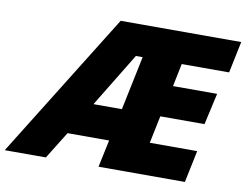

<svg xmlns="http://www.w3.org/2000/svg" viewBox="-138 -822 1191 929"><g transform="rotate(10 457.0 -357.0)"><path d="M824.2 0H399.9L428.2 -133.8H224.1L141.1 0H-61L382.8 -713.9H975.1L942.9 -559.1H710L687 -446.8H903.8L869.1 -292H651.9L624 -157.2H856.9ZM462.9 -293.9 518.1 -559.1H484.9L323.2 -293.9Z"/></g></svg>

Font: Open Sans Extrabold
Style: Italic
Weight: 800
Italic angle: -12°
Foundry: Ascender Corporation
Version: Version 1.10